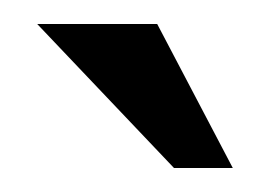

<svg xmlns="http://www.w3.org/2000/svg" viewBox="-20 -734 232 160"><path d="M125 -594 11 -714H111L174 -594Z"/></svg>

Font: Spirax
Style: Regular
Weight: 400
Designer: Brenda Gallo (gbrenda1987@gmail.com)
Foundry: Brenda Gallo
Version: Version 1.002